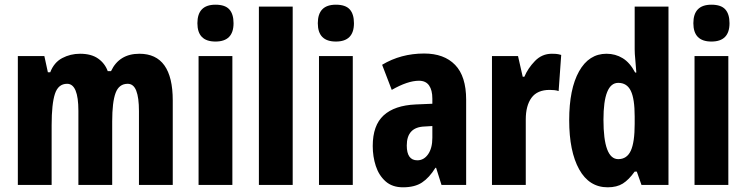

<svg xmlns="http://www.w3.org/2000/svg" viewBox="-20 -788 3180 818"><path d="M574 -559Q716 -559 716 -360V0H572V-315Q572 -372 560.5 -401.5Q549 -431 524 -431Q487 -431 472.5 -392Q458 -353 458 -271V0H314V-316Q314 -431 266 -431Q228 -431 214 -388Q200 -345 200 -255V0H56V-549H169L184 -480H194Q210 -522 245 -540.5Q280 -559 321 -559Q369 -559 398 -538.5Q427 -518 439 -485H453Q488 -559 574 -559Z M898 -768Q939 -768 957 -748Q975 -728 975 -689Q975 -611 898 -611Q821 -611 821 -689Q821 -768 898 -768ZM970 -549V0H826V-549Z M1227 0H1083V-760H1227Z M1411 -768Q1452 -768 1470 -748Q1488 -728 1488 -689Q1488 -611 1411 -611Q1334 -611 1334 -689Q1334 -768 1411 -768ZM1483 -549V0H1339V-549Z M1787 -560Q1872 -560 1919 -511.5Q1966 -463 1966 -363V0H1861L1838 -73H1835Q1809 -31 1778 -10.5Q1747 10 1697 10Q1651 10 1622.5 -15.5Q1594 -41 1581 -81Q1568 -121 1568 -166Q1568 -254 1614.5 -296.5Q1661 -339 1751 -343L1822 -346V-368Q1822 -404 1808 -424Q1794 -444 1765 -444Q1717 -444 1649 -405L1608 -512Q1688 -560 1787 -560ZM1788 -249Q1713 -246 1713 -168Q1713 -105 1758 -105Q1786 -105 1804 -131Q1822 -157 1822 -201V-251Z M2331 -559Q2339 -559 2348 -558.5Q2357 -558 2371 -554L2360 -400Q2352 -403 2341.5 -404Q2331 -405 2322 -405Q2269 -405 2244.5 -371.5Q2220 -338 2220 -279V0H2076V-549H2187L2207 -461H2214Q2229 -497 2259 -528Q2289 -559 2331 -559Z M2569 10Q2490 10 2447.5 -66.5Q2405 -143 2405 -276Q2405 -409 2447 -484Q2489 -559 2564 -559Q2602 -559 2633 -540Q2664 -521 2686 -479H2691Q2689 -512 2686.5 -535.5Q2684 -559 2684 -578V-760H2828V0H2713L2693 -57H2684Q2659 -22 2633.5 -6Q2608 10 2569 10ZM2614 -110Q2651 -110 2667.5 -146Q2684 -182 2684 -260V-292Q2684 -367 2667.5 -401Q2651 -435 2614 -435Q2551 -435 2551 -278Q2551 -110 2614 -110Z M3011 -768Q3052 -768 3070 -748Q3088 -728 3088 -689Q3088 -611 3011 -611Q2934 -611 2934 -689Q2934 -768 3011 -768ZM3083 -549V0H2939V-549Z"/></svg>

Font: Noto Sans Telugu ExtraCondensed ExtraBold
Style: Regular
Weight: 800
Width: 2
Designer: Jelle Bosma - Monotype Design Team
Foundry: Monotype Imaging Inc.
Version: Version 2.005; ttfautohint (v1.8.4.7-5d5b)